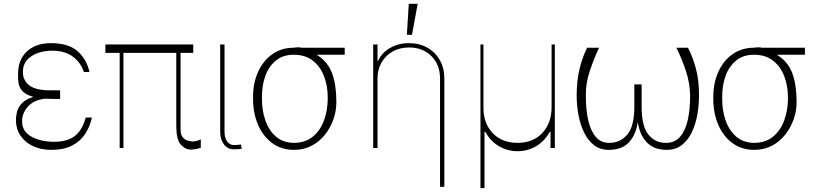

<svg xmlns="http://www.w3.org/2000/svg" viewBox="-20 -780 4316 1012"><path d="M296.9 -258.5H258.5Q236.5 -258.5 217.3 -259.9Q155.2 -252.1 125.4 -216.4Q95.5 -180.8 96.6 -140.6Q95.5 -89.1 143.8 -60.9Q192.1 -32.7 267 -32.7Q335.2 -32.7 374.8 -63.7Q414.4 -94.8 431.8 -160.5H464.5Q454.2 -113.3 429.2 -74.6Q404.1 -35.9 360.4 -13Q316.8 9.9 250 9.9Q195 9.9 152.9 -10.3Q110.8 -30.5 87.4 -66.1Q63.9 -101.6 63.9 -147.7Q63.9 -162.3 68.4 -185.7Q72.8 -209.2 92 -232.2Q111.2 -255.3 155.9 -269.5Q114.3 -280.9 97.5 -300.6Q80.6 -320.3 77.6 -342.7Q74.6 -365.1 75.3 -384.6Q75.3 -387.8 75.3 -389.2Q74.6 -464.5 121.4 -508.5Q168.3 -552.6 248.6 -552.6Q338.1 -552.6 386.5 -512.1Q435 -471.6 451.7 -400.6H421.9Q407.7 -447.1 366.3 -479.8Q324.9 -512.4 255.7 -512.8Q188.2 -512.4 144.2 -482.6Q100.1 -452.8 100.9 -400.6Q100.1 -356.9 134.1 -330.4Q168 -304 242.9 -304H296.9Z M998.6 -545.5V-501.4H931.8V-99.4Q931.5 -70 943.5 -56.1Q955.6 -42.3 971.1 -38.4Q986.5 -34.4 995.7 -34.1Q1006.4 -34.4 1020.1 -38.4Q1033.7 -42.3 1038.4 -45.5V-1.4Q1035.9 -0.4 1022.2 3.7Q1008.5 7.8 984.4 8.5Q955.3 7.8 932.2 -18.6Q909.1 -45.1 909.1 -117.9V-501.4H630.7V0H610.8V-501.4H535.5V-545.5Z M1140.6 -545.5H1163.4V-85.2Q1163.4 -54 1177 -34.8Q1190.7 -15.6 1211.6 -15.6Q1229 -15.6 1239 -16.9Q1248.9 -18.1 1250 -18.5L1254.3 4.3Q1252.8 4.6 1241.7 5.9Q1230.5 7.1 1211.6 7.1Q1180.4 7.1 1160.5 -18.8Q1140.6 -44.7 1140.6 -85.2Z M1313.9 -258.5V-269.9Q1313.9 -342.7 1340.4 -401.3Q1366.8 -459.9 1415.1 -494.1Q1463.4 -528.4 1528.4 -528.4Q1551.1 -532.7 1570.7 -528.4H1796.9V-491.5H1648.8Q1707.7 -455.3 1730.1 -394.5Q1752.5 -333.8 1752.8 -248.6V-238.6Q1752.8 -195.3 1737.6 -151.5Q1722.3 -107.6 1693.5 -71Q1664.8 -34.4 1623.4 -12.3Q1582 9.9 1529.8 9.9Q1463.8 9.9 1415.1 -25.6Q1366.5 -61.1 1340.2 -122Q1313.9 -182.9 1313.9 -258.5ZM1360.8 -269.9V-258.5Q1360.4 -197.8 1378.9 -144.9Q1397.4 -92 1435 -59.7Q1472.7 -27.3 1529.8 -27Q1589.5 -27.3 1628.7 -59.7Q1668 -92 1687.5 -144.9Q1707 -197.8 1707.4 -258.5V-269.9Q1707 -328.8 1687.5 -379.3Q1668 -429.7 1628.4 -460.6Q1588.8 -491.5 1528.4 -491.5Q1471.2 -491.5 1433.8 -460.6Q1396.3 -429.7 1378.4 -379.3Q1360.4 -328.8 1360.8 -269.9Z M1969.8 -366.5V0H1947.1V-545.5H1969.8V-458.8H1972.7Q1991.8 -501.4 2035.7 -527Q2079.5 -552.6 2136 -552.6Q2190.7 -552.6 2232.6 -528.8Q2274.5 -505 2298.3 -463.1Q2322.1 -421.2 2322.1 -366.5V204.5H2299.4V-366.5Q2299.4 -438.9 2253.9 -484.4Q2208.5 -529.8 2136 -529.8Q2087.7 -529.8 2050.2 -508.9Q2012.8 -487.9 1991.3 -451Q1969.8 -414.1 1969.8 -366.5ZM2124.6 -596.6 2134.6 -759.9H2181.5L2151.6 -596.6Z M2512.4 211.6V-545.5H2528.1V-214.5Q2527.7 -130 2576.7 -78.5Q2625.7 -27 2708.5 -27Q2789.8 -27 2838.4 -79Q2887.1 -131 2887.4 -214.5V-545.5H2904.5V0H2881.7V-85.2H2877.5Q2849.4 -33.7 2803.8 -8.2Q2758.2 17.4 2708.5 17Q2657.7 17.4 2612 -8.2Q2566.4 -33.7 2538 -85.2H2533.7V211.6Z M3545.1 -528.4H3606.2Q3630 -483.7 3647.4 -420.6Q3664.8 -357.6 3664.4 -277Q3664.4 -224.8 3655.2 -173.8Q3646 -122.9 3625.7 -81.3Q3605.5 -39.8 3573 -14.9Q3540.5 9.9 3494 9.9Q3428.6 9.9 3390.8 -27.9Q3353 -65.7 3341.6 -135.7Q3330.6 -65.7 3293.1 -27.9Q3255.7 9.9 3188.6 9.9Q3143.5 9.9 3111.3 -14.7Q3079.2 -39.4 3058.9 -81Q3038.7 -122.5 3029.1 -173.5Q3019.5 -224.4 3019.5 -277Q3019.5 -355.5 3035.2 -418.9Q3050.8 -482.2 3074.9 -528.4H3137.4Q3110.1 -469.5 3088.6 -405.7Q3067.1 -342 3067.8 -277Q3067.5 -205.3 3079.9 -148.6Q3092.3 -92 3119.7 -59.3Q3147 -26.6 3191.4 -27Q3248.6 -26.6 3286 -70.3Q3323.5 -114 3323.5 -218.8V-335.2H3361.9V-218.8Q3361.9 -114 3397.9 -70.3Q3433.9 -26.6 3489.7 -27Q3536.6 -26.6 3564.6 -59.1Q3592.7 -91.6 3605.3 -148.3Q3617.9 -204.9 3617.5 -277Q3616.5 -342 3595.5 -405.5Q3574.6 -469.1 3545.1 -528.4Z M3739.7 -258.5V-269.9Q3739.7 -342.7 3766.2 -401.3Q3792.6 -459.9 3840.9 -494.1Q3889.2 -528.4 3954.2 -528.4Q3976.9 -532.7 3996.4 -528.4H4222.7V-491.5H4074.6Q4133.5 -455.3 4155.9 -394.5Q4178.3 -333.8 4178.6 -248.6V-238.6Q4178.6 -195.3 4163.4 -151.5Q4148.1 -107.6 4119.3 -71Q4090.6 -34.4 4049.2 -12.3Q4007.8 9.9 3955.6 9.9Q3889.6 9.9 3840.9 -25.6Q3792.3 -61.1 3766 -122Q3739.7 -182.9 3739.7 -258.5ZM3786.6 -269.9V-258.5Q3786.2 -197.8 3804.7 -144.9Q3823.2 -92 3860.8 -59.7Q3898.4 -27.3 3955.6 -27Q4015.3 -27.3 4054.5 -59.7Q4093.7 -92 4113.3 -144.9Q4132.8 -197.8 4133.2 -258.5V-269.9Q4132.8 -328.8 4113.3 -379.3Q4093.7 -429.7 4054.2 -460.6Q4014.6 -491.5 3954.2 -491.5Q3897 -491.5 3859.6 -460.6Q3822.1 -429.7 3804.2 -379.3Q3786.2 -328.8 3786.6 -269.9Z"/></svg>

Font: Inter Thin BETA
Style: Regular
Weight: 100
Designer: Rasmus Andersson
Foundry: rsms
Version: Version 3.011;git-f93a4a705